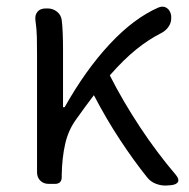

<svg xmlns="http://www.w3.org/2000/svg" viewBox="-20 -566 582 591"><path d="M493 5Q476 6 459.5 -0.5Q443 -7 433 -20Q392 -71 349.5 -135.5Q307 -200 269 -273Q243 -239 214 -198Q190 -165 180.5 -122.5Q171 -80 170 -28V-21Q170 0 149 0H130Q114 0 104 -10Q94 -20 94 -36V-395Q94 -427 93.5 -451.5Q93 -476 89 -504Q87 -520 95.5 -530Q104 -540 121 -540H127Q143 -540 155.5 -530Q168 -520 170 -504Q172 -489 173 -465.5Q174 -442 174 -415V-236H179Q243 -350 317.5 -430Q392 -510 468 -543Q483 -549 494 -541Q505 -533 507 -517V-513Q508 -497 499 -484Q490 -471 476 -464Q438 -445 399.5 -414Q361 -383 318 -334Q358 -255 410.5 -175.5Q463 -96 521 -28Q532 -15 528 -6.5Q524 2 507 4Z"/></svg>

Font: Chiron GoRound TC N
Style: Regular
Weight: 350
Designer: Ryoko NISHIZUKA 西塚涼子 (kana, bopomofo & ideographs); Paul D. Hunt (Latin, Greek & Cyrillic); Sandoll Communications 산돌커뮤니
Foundry: Adobe
Version: Version 1.000;hotconv 1.1.1;makeotfexe 2.6.0